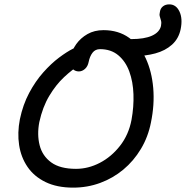

<svg xmlns="http://www.w3.org/2000/svg" viewBox="-20 -849 851 879"><path d="M591 -592Q565 -592 555.5 -607Q546 -622 550 -642Q552 -655 560.5 -662.5Q569 -670 581 -670Q641 -670 675.5 -685.5Q710 -701 717 -730Q720 -745 717 -755Q714 -765 711.5 -774Q709 -783 712 -794Q714 -810 725.5 -819.5Q737 -829 755 -829Q786 -829 801.5 -796.5Q817 -764 807 -715Q798 -672 767.5 -644.5Q737 -617 691 -604.5Q645 -592 591 -592ZM315 10Q241 10 188.5 -15.5Q136 -41 106 -85Q76 -129 67.5 -185Q59 -241 71 -303Q85 -370 113.5 -423.5Q142 -477 178 -517.5Q214 -558 250 -585Q286 -612 314 -626Q342 -640 354 -640Q364 -640 372 -637Q380 -634 385 -621Q396 -599 382 -582Q368 -565 344 -551Q311 -531 273.5 -496Q236 -461 205.5 -410Q175 -359 160 -290Q149 -233 161.5 -184Q174 -135 214.5 -105.5Q255 -76 328 -76Q384 -76 437 -103.5Q490 -131 529.5 -181.5Q569 -232 582 -300Q593 -360 591 -417.5Q589 -475 572 -521.5Q555 -568 521.5 -596Q488 -624 438 -624Q416 -624 403.5 -607.5Q391 -591 386 -566Q382 -545 369 -533.5Q356 -522 341 -522Q328 -522 318 -529Q308 -536 303 -550.5Q298 -565 302 -585Q309 -619 329 -647Q349 -675 380.5 -693Q412 -711 454 -711Q522 -711 571 -676Q620 -641 647.5 -581.5Q675 -522 681.5 -446Q688 -370 671 -288Q658 -222 625 -167Q592 -112 544.5 -72.5Q497 -33 438.5 -11.5Q380 10 315 10Z"/></svg>

Font: Shantell Sans
Style: Italic
Weight: 400
Italic angle: -11°
Designer: Stephen Nixon, Anya Danilova, Shantell Martin
Foundry: Arrow Type
Version: Version 1.011;[c5ecc13dd]